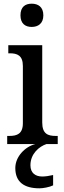

<svg xmlns="http://www.w3.org/2000/svg" viewBox="-20 -781 347 1041"><path d="M152 -635C186 -635 215 -653 215 -698C215 -744 186 -761 152 -761C117 -761 91 -744 91 -698C91 -653 117 -635 152 -635ZM19 0H172C116 14 63 68 63 130C63 206 111 240 194 240C213 240 248 234 268 224V168C246 173 226 176 209 176C173 176 145 158 145 115C145 52 193 13 232 0H293V-44H282C240 -44 209 -55 209 -117V-536H25V-492H33C73 -492 104 -481 104 -423V-113C104 -55 72 -44 31 -44H19Z"/></svg>

Font: Noto Serif SemiCondensed Medium
Style: Regular
Weight: 500
Width: 4
Designer: Monotype Design Team
Foundry: Monotype Imaging Inc.
Version: Version 2.014